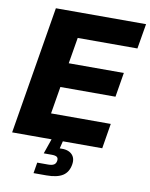

<svg xmlns="http://www.w3.org/2000/svg" viewBox="-99 -800 842 1076"><g transform="rotate(10 322.0 -262.0)"><path d="M9.8 0 130.4 -727.5H643.6L619.6 -585H279.8L254.9 -436.5H568.4L545.4 -297.4H231.9L206.1 -142.6H545.9L522.5 0ZM167.5 204.1 177.7 142.6H240.2Q261.7 142.6 272.7 135.7Q283.7 128.9 286.1 113.8Q288.6 98.6 280.3 91.8Q272 85 250 85H204.6L241.2 -20.5H301.8L298.3 0L288.1 42Q334 39.1 356.4 60.1Q378.9 81.1 372.6 118.7Q365.2 163.6 333.3 183.8Q301.3 204.1 240.2 204.1Z"/></g></svg>

Font: Inter 18pt ExtraBold
Style: Italic
Weight: 800
Italic angle: -9.3988°
Designer: Rasmus Andersson
Foundry: rsms
Version: Version 4.001;git-66647c0bb